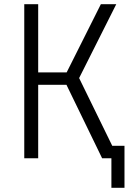

<svg xmlns="http://www.w3.org/2000/svg" viewBox="-20 -750 640 910"><path d="M95 0H161V-348H295L464 0H508V140H570V-59H512L355 -380L531 -730H458L296 -407H161V-730H95Z"/></svg>

Font: JetBrains Mono ExtraLight
Style: Regular
Weight: 240
Monospace: yes
Designer: Philipp Nurullin, Konstantin Bulenkov
Foundry: JetBrains
Version: Version 2.305